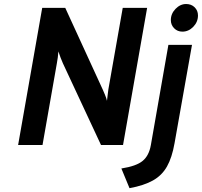

<svg xmlns="http://www.w3.org/2000/svg" viewBox="-20 -740 1030 980"><path d="M72.5 0 195.5 -700H313L505 -281.5Q509.5 -271.5 516.2 -255.2Q523 -239 526 -225.5Q527.5 -239 529.5 -255Q531.5 -271 533 -283L606.5 -700H731L608 0H495.5L301 -417Q296.5 -427 289.2 -445.8Q282 -464.5 278 -477.5Q277.5 -466 275 -446.8Q272.5 -427.5 270 -415.5L197 0ZM911 -578.5Q885.5 -578.5 868.8 -595.8Q852 -613 852 -637.5Q852 -670 876 -694.8Q900 -719.5 930 -719.5Q956.5 -719.5 973.5 -702.8Q990.5 -686 990.5 -661Q990.5 -628 966.5 -603.2Q942.5 -578.5 911 -578.5ZM641 220.5 599.5 120Q676 108 708.2 81.2Q740.5 54.5 750 0.5L839.5 -511H960L871 -9.5Q858 64.5 832.2 110Q806.5 155.5 760.5 181.2Q714.5 207 641 220.5Z"/></svg>

Font: Overpass
Style: Bold Italic
Weight: 700
Italic angle: -10°
Designer: Delve Withrington, Dave Bailey, Thomas Jockin
Foundry: Delve Fonts LLC
Version: Version 4.000; ttfautohint (v1.8.3)